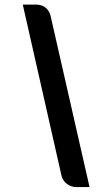

<svg xmlns="http://www.w3.org/2000/svg" viewBox="-20 -748 471 818"><path d="M77 -728.5H133Q157 -728.5 173 -716.2Q189 -704 195 -682.5L361.5 49H305.5Q295 49 285 45.8Q275 42.5 266.5 36.5Q258 30.5 251.5 21.5Q245 12.5 242 0.5Z"/></svg>

Font: Lato Heavy
Style: Italic
Weight: 800
Italic angle: -7°
Designer: Lukasz Dziedzic
Foundry: tyPoland Lukasz Dziedzic
Version: Version 2.007; 2014-02-27